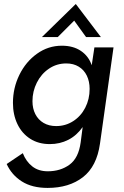

<svg xmlns="http://www.w3.org/2000/svg" viewBox="-20 -731 624 964"><path d="M13.5 92.5 94.5 38Q110.5 79.5 141.8 104.2Q173 129 220 129Q283.5 129 329 95.8Q374.5 62.5 385 -16L395 -93Q364.5 -50 322.5 -28.8Q280.5 -7.5 230 -7.5Q173.5 -7.5 131.8 -34.2Q90 -61 67.5 -108Q45 -155 45 -214.5Q45 -289 77.2 -355Q109.5 -421 165.8 -461.2Q222 -501.5 290.5 -501.5Q348 -501.5 386.5 -475.2Q425 -449 440.5 -403.5L454 -493H550L482 -10Q466 104.5 396.5 158.5Q327 212.5 219 212.5Q141 212.5 89.8 180Q38.5 147.5 13.5 92.5ZM430 -284.5Q430 -322 416 -351Q402 -380 375.5 -396.2Q349 -412.5 313 -412.5Q264.5 -412.5 225.8 -386.2Q187 -360 165 -316.2Q143 -272.5 143 -223Q143 -186 157.5 -157.8Q172 -129.5 198.8 -113.8Q225.5 -98 262 -98Q309 -98 347.5 -122.8Q386 -147.5 408 -190.2Q430 -233 430 -284.5ZM360.5 -711 486.5 -545H412L352.5 -627.5L270 -545H190.5Z"/></svg>

Font: HK Grotesk Medium
Style: Italic
Weight: 500
Italic angle: -8°
Designer: Alfredo Marco Pradil
Foundry: Hanken Design Co.
Version: Version 3.004